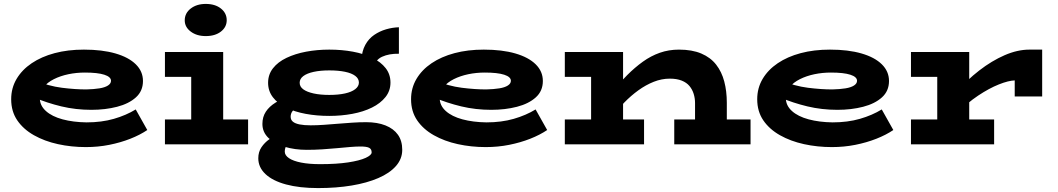

<svg xmlns="http://www.w3.org/2000/svg" viewBox="-20 -736 5394 979"><path d="M418 14Q344 14 275.5 -1Q207 -16 153 -46.5Q99 -77 68 -122.5Q37 -168 37 -230Q37 -287 64.5 -333.5Q92 -380 141.5 -413.5Q191 -447 258.5 -465Q326 -483 408 -483Q501 -483 568.5 -463.5Q636 -444 672.5 -408Q709 -372 709 -323Q709 -272 673 -239.5Q637 -207 577 -191.5Q517 -176 446 -176Q366 -176 293 -193.5Q220 -211 154 -239V-327Q228 -297 295.5 -288.5Q363 -280 420 -280Q459 -281 487 -285.5Q515 -290 530.5 -300Q546 -310 546 -324Q546 -344 512 -355Q478 -366 413 -366Q369 -366 328.5 -357.5Q288 -349 255 -332.5Q222 -316 202.5 -292Q183 -268 183 -236Q183 -198 214 -170Q245 -142 299 -127.5Q353 -113 421 -112Q498 -112 560.5 -130Q623 -148 672 -178L731 -73Q694 -48 644.5 -28.5Q595 -9 537.5 2.5Q480 14 418 14Z M955 -44V-471H1118V-44ZM821 0V-127H1245V0ZM821 -344V-471H1072V-344ZM1029 -552Q983 -552 952.5 -575Q922 -598 922 -632Q922 -669 952.5 -692.5Q983 -716 1029 -716Q1077 -716 1106.5 -692.5Q1136 -669 1136 -633Q1136 -598 1106.5 -575Q1077 -552 1029 -552Z M1602 223Q1507 223 1438.5 204.5Q1370 186 1333.5 151.5Q1297 117 1297 71Q1297 39 1313 15Q1329 -9 1354 -26.5Q1379 -44 1405 -56L1470 -21Q1459 -15 1445.5 0Q1432 15 1432 37Q1432 56 1453.5 70.5Q1475 85 1515.5 93Q1556 101 1612 101Q1697 101 1755.5 92Q1814 83 1844.5 69Q1875 55 1875 41Q1875 24 1862 17.5Q1849 11 1818 11Q1796 11 1765.5 13.5Q1735 16 1699 19.5Q1663 23 1623.5 25.5Q1584 28 1544 28Q1483 28 1431.5 12.5Q1380 -3 1349 -32.5Q1318 -62 1318 -104Q1318 -140 1335.5 -166.5Q1353 -193 1384.5 -212.5Q1416 -232 1455 -245L1513 -202Q1503 -198 1491 -189Q1479 -180 1470.5 -168Q1462 -156 1462 -141Q1462 -125 1473.5 -115.5Q1485 -106 1508 -101.5Q1531 -97 1564 -97Q1596 -97 1631 -99.5Q1666 -102 1702.5 -105Q1739 -108 1775.5 -110.5Q1812 -113 1847 -113Q1904 -113 1945.5 -96.5Q1987 -80 2009 -49Q2031 -18 2031 28Q2031 74 1999 110.5Q1967 147 1909 172Q1851 197 1773 210Q1695 223 1602 223ZM1659 -145Q1595 -145 1538.5 -155.5Q1482 -166 1439 -187Q1396 -208 1371.5 -240Q1347 -272 1347 -314Q1347 -356 1372 -388Q1397 -420 1441 -441Q1485 -462 1541 -472.5Q1597 -483 1659 -483Q1723 -483 1779.5 -472.5Q1836 -462 1879 -441Q1922 -420 1946.5 -388.5Q1971 -357 1971 -315Q1971 -273 1945.5 -241Q1920 -209 1876.5 -187.5Q1833 -166 1776.5 -155.5Q1720 -145 1659 -145ZM1659 -252Q1705 -252 1739 -259.5Q1773 -267 1791.5 -281.5Q1810 -296 1810 -315Q1810 -335 1791.5 -349Q1773 -363 1739 -370Q1705 -377 1659 -377Q1613 -377 1579 -369.5Q1545 -362 1526.5 -348Q1508 -334 1508 -314Q1508 -294 1526.5 -280.5Q1545 -267 1579 -259.5Q1613 -252 1659 -252ZM1880 -383 1823 -430Q1825 -475 1842.5 -507Q1860 -539 1888 -558Q1916 -577 1948.5 -586.5Q1981 -596 2014 -597V-462Q1964 -463 1928 -446.5Q1892 -430 1880 -383Z M2457 14Q2383 14 2314.5 -1Q2246 -16 2192 -46.5Q2138 -77 2107 -122.5Q2076 -168 2076 -230Q2076 -287 2103.5 -333.5Q2131 -380 2180.5 -413.5Q2230 -447 2297.5 -465Q2365 -483 2447 -483Q2540 -483 2607.5 -463.5Q2675 -444 2711.5 -408Q2748 -372 2748 -323Q2748 -272 2712 -239.5Q2676 -207 2616 -191.5Q2556 -176 2485 -176Q2405 -176 2332 -193.5Q2259 -211 2193 -239V-327Q2267 -297 2334.5 -288.5Q2402 -280 2459 -280Q2498 -281 2526 -285.5Q2554 -290 2569.5 -300Q2585 -310 2585 -324Q2585 -344 2551 -355Q2517 -366 2452 -366Q2408 -366 2367.5 -357.5Q2327 -349 2294 -332.5Q2261 -316 2241.5 -292Q2222 -268 2222 -236Q2222 -198 2253 -170Q2284 -142 2338 -127.5Q2392 -113 2460 -112Q2537 -112 2599.5 -130Q2662 -148 2711 -178L2770 -73Q2733 -48 2683.5 -28.5Q2634 -9 2576.5 2.5Q2519 14 2457 14Z M3524 0V-211Q3524 -235 3517 -257.5Q3510 -280 3495.5 -297.5Q3481 -315 3456 -325Q3431 -335 3395 -335Q3354 -335 3313.5 -319Q3273 -303 3235 -275.5Q3197 -248 3163 -213Q3129 -178 3101 -141V-268Q3139 -314 3178 -353Q3217 -392 3258 -421.5Q3299 -451 3344.5 -467Q3390 -483 3442 -483Q3509 -483 3556 -463Q3603 -443 3631.5 -406.5Q3660 -370 3673 -320.5Q3686 -271 3686 -212V0ZM2860 0V-127H3264V0ZM2994 0V-471H3157V0ZM2860 -344V-471H3117V-344ZM3418 0V-127H3807V0Z M4222 14Q4148 14 4079.5 -1Q4011 -16 3957 -46.5Q3903 -77 3872 -122.5Q3841 -168 3841 -230Q3841 -287 3868.5 -333.5Q3896 -380 3945.5 -413.5Q3995 -447 4062.5 -465Q4130 -483 4212 -483Q4305 -483 4372.5 -463.5Q4440 -444 4476.5 -408Q4513 -372 4513 -323Q4513 -272 4477 -239.5Q4441 -207 4381 -191.5Q4321 -176 4250 -176Q4170 -176 4097 -193.5Q4024 -211 3958 -239V-327Q4032 -297 4099.5 -288.5Q4167 -280 4224 -280Q4263 -281 4291 -285.5Q4319 -290 4334.5 -300Q4350 -310 4350 -324Q4350 -344 4316 -355Q4282 -366 4217 -366Q4173 -366 4132.5 -357.5Q4092 -349 4059 -332.5Q4026 -316 4006.5 -292Q3987 -268 3987 -236Q3987 -198 4018 -170Q4049 -142 4103 -127.5Q4157 -113 4225 -112Q4302 -112 4364.5 -130Q4427 -148 4476 -178L4535 -73Q4498 -48 4448.5 -28.5Q4399 -9 4341.5 2.5Q4284 14 4222 14Z M4854 -152V-263Q4909 -327 4973 -376.5Q5037 -426 5102.5 -454.5Q5168 -483 5229 -483H5294V-244H5154V-326Q5122 -325 5073 -305.5Q5024 -286 4967.5 -248.5Q4911 -211 4854 -152ZM4625 0V-127H5049V0ZM4759 -44V-471H4922V-44ZM4625 -344V-471H4911V-344Z"/></svg>

Font: BioRhyme SemiExpanded ExtraBold
Style: Regular
Weight: 800
Width: 6
Designer: Aoife Mooney
Foundry: Aoife Mooney Type
Version: Version 1.600;gftools[0.9.33]